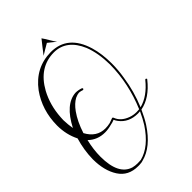

<svg xmlns="http://www.w3.org/2000/svg" viewBox="-238 -729 955 955"><g transform="rotate(-45 239.5 -251.0)"><path d="M55 -126Q42 -72 42 -22Q42 105 117 128Q133 132 150 132Q161 132 173 131Q247 112 307 21Q324 -6 341 -43Q333 -42 326 -42Q263 -42 229 -87Q222 -96 218 -106Q204 -100 191 -98Q166 -91 144 -91Q91 -91 55 -126ZM246 -553Q140 -553 81 -446Q46 -381 41 -301Q40 -290 40 -281Q41 -248 46 -220Q103 -330 179 -335Q199 -335 218 -328Q221 -325 221 -323Q220 -319 216 -318Q216 -318 215 -318Q204 -322 193 -323Q178 -322 164 -315Q138 -301 115 -269Q85 -227 65 -165Q98 -104 159 -104Q176 -104 193 -108Q206 -112 218 -117L220 -118Q223 -116 225 -114Q238 -76 285 -59Q305 -52 326 -52Q336 -52 345 -53Q399 -180 400 -314Q399 -394 376 -453Q334 -552 246 -553ZM176 140Q170 143 150 144Q145 144 141 144Q73 144 39.5 92Q6 40 6 -40Q7 -104 26 -167Q-1 -220 -1 -285Q0 -392 58 -473Q126 -564 235 -565Q354 -565 394 -432Q410 -378 410 -310Q410 -264 402 -217Q390 -134 357 -55Q419 -71 471 -136Q473 -137 475 -137Q478 -136 480 -132Q479 -130 478 -129Q421 -57 352 -44Q333 -2 315 26Q253 121 176 140ZM251 -646Q259 -635 272.5 -612Q286 -589 294 -579L254 -611Q245 -606 225 -594Q205 -582 197 -577Q205 -588 224 -612Q243 -635 251 -646Z"/></g></svg>

Font: Maria
Style: Christmas
Weight: 400
Designer: Muhammad Yoni
Version: Version 001.000